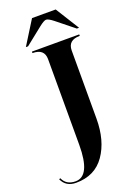

<svg xmlns="http://www.w3.org/2000/svg" viewBox="-286 -928 824 1192"><g transform="rotate(-20 126.0 -331.5)"><path d="M169.4 -820.3Q155.8 -820.3 123.5 -794.9L8.3 -703.1H-6.3L91.3 -859.4H247.6L345.2 -703.1H330.6L216.3 -794.9Q184.1 -820.3 169.4 -820.3ZM0 185.5Q97.7 185.5 97.7 -19.5V-585.9Q97.7 -654.3 19.5 -654.3V-664.1H332V-654.3Q253.9 -654.3 253.9 -585.9V-136.7Q253.9 8.8 189 102.1Q124 195.3 0 195.3Q-67.4 195.3 -92.8 138.7L-84 134.8Q-61.5 185.5 0 185.5Z"/></g></svg>

Font: spinweradC
Style: Bold
Weight: 700
Width: 7
Version: Version 0.3